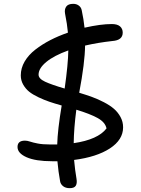

<svg xmlns="http://www.w3.org/2000/svg" viewBox="-20 -836 740 1006"><path d="M252.9 8.8Q166.5 8.8 119.1 -12.2Q71.8 -33.2 71.8 -65.9Q71.8 -99.1 110.8 -99.1Q123 -99.1 137.9 -94Q152.8 -88.9 178.2 -84Q203.6 -79.1 241.2 -79.1H279.8Q281.7 -154.3 303.2 -283.2Q265.1 -293.9 238.5 -303Q211.9 -312 181.4 -326.4Q150.9 -340.8 132.3 -356Q113.8 -371.1 101.3 -393.1Q88.9 -415 88.9 -440.9Q88.9 -479 109.1 -513.7Q129.4 -548.3 165.3 -576.2Q201.2 -604 243.4 -625.7Q285.6 -647.5 335.9 -665Q332 -708.5 320.8 -765.1Q316.9 -786.6 326.9 -801.3Q336.9 -815.9 363.8 -815.9Q380.9 -815.9 393.1 -806.6Q405.3 -797.4 408.2 -782.2Q418.5 -733.9 422.9 -690.9Q507.3 -710 565.9 -710Q594.7 -710 608.9 -697.8Q623 -685.5 623 -665Q623 -625 568.8 -621.1Q493.7 -612.8 425.8 -597.2Q424.8 -507.3 395 -350.1Q433.6 -338.4 463.1 -327.6Q492.7 -316.9 524.7 -300.3Q556.6 -283.7 577.4 -265.6Q598.1 -247.6 611.6 -222.7Q625 -197.8 625 -168.9Q625 -103.5 555.7 -58.3Q486.3 -13.2 368.2 2Q373 55.2 380.9 101.1Q384.8 124.5 377 137.2Q369.1 149.9 345.2 149.9Q323.7 149.9 310.5 139.4Q297.4 128.9 294.9 113.8Q285.6 63 280.8 8.8ZM182.1 -444.8Q182.1 -423.8 216.1 -408Q250 -392.1 318.8 -372.1Q336.9 -499.5 337.9 -571.8Q263.2 -544.9 222.7 -511.5Q182.1 -478 182.1 -444.8ZM538.1 -163.1Q531.2 -195.8 491.2 -217.8Q451.2 -239.7 379.9 -261.2Q367.2 -164.1 366.2 -85.9Q493.2 -104.5 538.1 -163.1Z"/></svg>

Font: Shantell Sans Irregular
Style: Regular
Weight: 400
Designer: Stephen Nixon, Anya Danilova, Shantell Martin
Foundry: Arrow Type
Version: Version 1.006;[9816181b4]